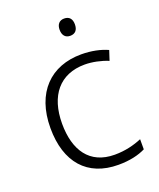

<svg xmlns="http://www.w3.org/2000/svg" viewBox="-138 -814 751 909"><g transform="rotate(-20 238.0 -359.5)"><path d="M295 -729C271 -729 257 -713 257 -686C257 -658 271 -642 295 -642C321 -642 334 -658 334 -686C334 -713 321 -729 295 -729ZM301 10C359 10 404 -1 438 -18V-69C400 -53 354 -41 301 -41C174 -41 116 -131 116 -264C116 -405 186 -491 312 -491C349 -491 393 -482 429 -467L445 -516C410 -532 364 -542 313 -542C160 -542 57 -443 57 -263C57 -91 145 10 301 10Z"/></g></svg>

Font: Noto Sans Ethiopic Light
Style: Regular
Weight: 300
Designer: Monotype Design Team
Foundry: Monotype Imaging Inc.
Version: Version 2.102